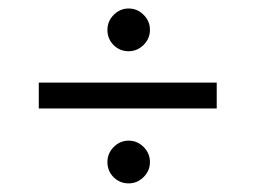

<svg xmlns="http://www.w3.org/2000/svg" viewBox="-20 -480 602 452"><path d="M232.9 -409.7Q232.9 -430.2 247.8 -445.1Q262.7 -460 282.7 -460Q303.2 -460 318.1 -445.1Q333 -430.2 333 -409.7Q333 -389.2 318.1 -374.3Q303.2 -359.4 282.7 -359.4Q262.2 -359.4 247.6 -373.8Q232.9 -388.2 232.9 -409.7ZM71.3 -224.6V-285.6H490.2V-224.6ZM232.9 -98.6Q232.9 -119.1 247.8 -134Q262.7 -148.9 282.7 -148.9Q303.2 -148.9 318.1 -134Q333 -119.1 333 -98.6Q333 -78.1 318.1 -63.2Q303.2 -48.3 282.7 -48.3Q262.2 -48.3 247.6 -62.7Q232.9 -77.1 232.9 -98.6Z"/></svg>

Font: Vazirmatn RD FD Light
Style: Regular
Weight: 300
Designer: Saber Rastikerdar
Foundry: Saber Rastikerdar
Version: Version 33.003